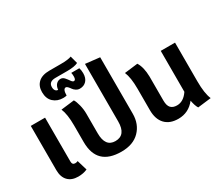

<svg xmlns="http://www.w3.org/2000/svg" viewBox="-153 -1275 1896 1653"><g transform="rotate(-30 795.0 -448.0)"><path d="M273 -103 303 -2Q262 16 212 16Q147 16 111 -21.5Q75 -59 75 -128V-567H217V-132Q217 -97 246 -97Q262 -97 273 -103Z M746 -796 888 -780V-219Q888 -116 823.5 -50Q759 16 642 16Q400 16 400 -219V-384Q400 -496 374 -556L506 -572Q520 -550 531 -506Q542 -462 542 -419V-224Q542 -89 642 -89Q746 -89 746 -224Z M685 -788Q693 -764 693 -735Q693 -686 668 -659.5Q643 -633 603 -633Q583 -633 566 -644Q549 -655 540 -668.5Q531 -682 520.5 -693Q510 -704 502 -704Q473 -704 473 -639Q457 -635 438 -635Q380 -635 342 -670Q304 -705 304 -770Q304 -830 341.5 -864.5Q379 -899 452 -899H564Q639 -899 671 -912L691 -837Q657 -819 583 -819H466Q399 -819 399 -765Q399 -743 408.5 -730.5Q418 -718 434 -718Q438 -754 456 -772Q474 -790 498 -790Q520 -790 536.5 -771Q553 -752 565.5 -733.5Q578 -715 590 -715Q609 -715 609 -751Q609 -773 605 -788Z M1536 0 1403 16Q1385 -12 1375 -67Q1310 16 1208 16Q1123 16 1077 -33Q1031 -82 1031 -171V-384Q1031 -496 1005 -556L1137 -572Q1171 -519 1173 -424V-185Q1173 -134 1194 -112Q1215 -90 1255 -90Q1320 -90 1367 -160V-567H1509V-183Q1509 -62 1536 0Z"/></g></svg>

Font: FiraGO SemiBold
Style: Regular
Weight: 600
Designer: bBox Type
Foundry: bBox Type GmbH
Version: Version 1.001;PS 001.001;hotconv 1.0.88;makeotf.lib2.5.64775